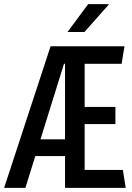

<svg xmlns="http://www.w3.org/2000/svg" viewBox="-20 -910 640 930"><path d="M0 0 225 -686H583L569 -601H390V-392H539V-309H390V-87H575L589 0H295V-154H151L103 0ZM290 -601 176 -235H295V-601ZM307 -755 407 -890H506V-887L389 -755Z"/></svg>

Font: Chivo Mono
Style: Regular
Weight: 400
Monospace: yes
Designer: Hector Gatti
Foundry: Omnibus-Type
Version: Version 1.008; ttfautohint (v1.8.4.7-5d5b)